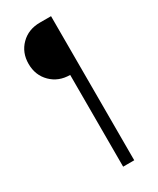

<svg xmlns="http://www.w3.org/2000/svg" viewBox="-213 -810 804 975"><g transform="rotate(-30 189.0 -322.5)"><path d="M48 -592Q48 -658 91.5 -701.5Q135 -745 203 -745H268V100H203V-438Q136 -438 92 -481.5Q48 -525 48 -592Z"/></g></svg>

Font: Eudoxus Sans Light
Style: Regular
Weight: 300
Designer: Stijn de Vries
Foundry: tokotype
Version: Version 2.005